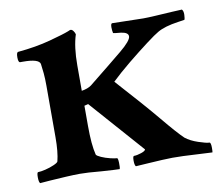

<svg xmlns="http://www.w3.org/2000/svg" viewBox="-57 -498 662 569"><g transform="rotate(-10 274.5 -213.0)"><path d="M20.5 3.9Q16.6 0 16.6 -14.6Q16.6 -29.3 20.5 -29.3Q28.3 -29.3 42.5 -32.7Q56.6 -36.1 68.8 -41.5Q81.1 -46.9 82 -50.8Q88.9 -78.1 88.9 -122.1V-277.3Q88.9 -298.8 87.4 -314.9Q85.9 -331.1 84 -343.8Q80.1 -359.4 33.2 -359.4H24.4Q18.6 -359.4 18.6 -375Q18.6 -390.6 24.4 -390.6Q78.1 -395.5 121.6 -407.2Q165 -418.9 179.7 -424.8L186.5 -427.7H188.5Q192.4 -427.7 196.3 -422.4Q200.2 -417 201.2 -412.1Q189.5 -376 189.5 -320.3V-244.1Q208 -247.1 218.8 -254.9Q287.1 -309.6 321.3 -337.9Q355.5 -366.2 355.5 -378.9Q355.5 -390.6 334 -393.6Q312.5 -395.5 310.5 -396.5Q309.6 -400.4 309.1 -404.8Q308.6 -409.2 308.6 -414.1Q308.6 -424.8 312.5 -425.8L406.2 -423.8Q419.9 -423.8 444.8 -425.3Q469.7 -426.8 492.7 -428.2Q515.6 -429.7 523.4 -429.7Q528.3 -424.8 527.8 -413.1Q527.3 -401.4 525.4 -398.4L505.9 -395.5Q464.8 -389.6 443.4 -377Q432.6 -371.1 404.8 -350.1Q377 -329.1 345.2 -303.2Q313.5 -277.3 289.1 -253.9Q365.2 -169.9 405.3 -121.6Q445.3 -73.2 464.8 -54.7Q479.5 -43 502.9 -35.2Q526.4 -27.3 535.2 -27.3Q540 -27.3 540 -10.7Q540 2 539.1 2.9Q484.4 0 451.7 -1.5Q418.9 -2.9 387.7 -1Q369.1 0 345.7 1.5Q322.3 2.9 308.6 3.9Q304.7 0 304.7 -13.7Q304.7 -27.3 308.6 -27.3Q317.4 -27.3 330.6 -31.7Q343.8 -36.1 343.8 -41L341.8 -43L201.2 -202.1L189.5 -199.2V-138.7Q189.5 -110.4 191.4 -88.4Q193.4 -66.4 197.3 -50.8Q199.2 -46.9 211.4 -41.5Q223.6 -36.1 237.8 -32.7Q252 -29.3 257.8 -29.3Q260.7 -29.3 261.2 -14.6Q261.7 0 259.8 3.9Q250 3.9 206.1 1Q184.6 -1 168 -2Q151.4 -2.9 140.6 -2.9Q125 -2.9 99.6 -1.5Q74.2 0 51.3 1.5Q28.3 2.9 20.5 3.9Z"/></g></svg>

Font: Crimson Text SemiBold
Style: Regular
Weight: 600
Designer: Sebastian Kosch
Foundry: Sebastian Kosch
Version: Version 1.100; ttfautohint (v1.8.4)